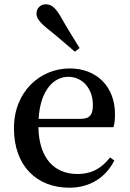

<svg xmlns="http://www.w3.org/2000/svg" viewBox="-20 -860 604 895"><path d="M351 -636C322 -683 293 -729 259 -789C236 -827 217 -840 193 -840C171 -840 150 -824 150 -796C150 -777 164 -757 198 -729C248 -690 287 -654 329 -619ZM160 -306C168 -443 233 -502 298 -502C366 -502 413 -445 413 -371C413 -329 402 -306 356 -306ZM509 -267C514 -283 516 -303 516 -328C516 -455 432 -541 305 -541C169 -541 45 -435 45 -262C45 -86 152 15 303 15C400 15 473 -33 513 -112L493 -126C455 -78 411 -49 340 -49C237 -49 162 -118 159 -267Z"/></svg>

Font: Source Han Serif CN SemiBold
Style: Regular
Weight: 600
Designer: Ryoko NISHIZUKA 西塚涼子 (kana & ideographs); Frank Grießhammer (Latin, Greek & Cyrillic); Wenlong ZHANG 张文龙 (bopomofo); San
Foundry: Adobe Systems Incorporated
Version: Version 1.000;PS 1;hotconv 16.6.53;makeotf.lib2.5.65590